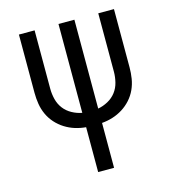

<svg xmlns="http://www.w3.org/2000/svg" viewBox="-102 -754 754 839"><g transform="rotate(-15 275.0 -335.0)"><path d="M239 0V-203Q214 -205 190 -212.5Q166 -220 144.5 -233.5Q123 -247 106 -266Q89 -285 78.5 -308Q68 -331 64 -356Q60 -381 60 -406V-670H131V-406Q131 -382 137 -358Q143 -334 157.5 -315Q172 -296 194 -284Q216 -272 239 -268V-670H311V-268Q334 -272 356 -284Q378 -296 392.5 -315Q407 -334 413 -358Q419 -382 419 -406V-670H490V-406Q490 -381 486 -356Q482 -331 471.5 -308Q461 -285 444 -266Q427 -247 405.5 -233.5Q384 -220 360 -212.5Q336 -205 311 -203V0Z"/></g></svg>

Font: Lode Term
Style: Regular
Weight: 400
Monospace: yes
Designer: Belleve Invis
Foundry: Belleve Invis
Version: Version 29.2.0